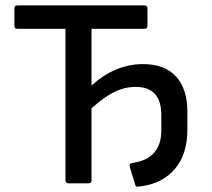

<svg xmlns="http://www.w3.org/2000/svg" viewBox="-20 -675 781 707"><path d="M499 11Q487 13 483 12Q479 11 478 5L458 -60Q457 -66 458.5 -70Q460 -74 474 -76Q574 -93 574 -195V-251Q574 -355 480 -355Q439 -355 400.5 -336Q362 -317 317 -276V-11Q317 0 306 0H232Q221 0 221 -11V-569H43Q33 -569 33 -580V-644Q33 -655 43 -655H513Q523 -655 523 -644V-580Q523 -569 513 -569H317V-360Q404 -439 507 -439Q586 -439 628 -393.5Q670 -348 670 -263V-197Q670 -107 624 -53Q578 1 499 11Z"/></svg>

Font: Sofia Sans Medium
Style: Regular
Weight: 500
Designer: Botio Nikoltchev, Ani Petrova
Foundry: lettersoup
Version: Version 4.101; ttfautohint (v1.8.4.7-5d5b)